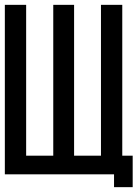

<svg xmlns="http://www.w3.org/2000/svg" viewBox="-20 -720 568 793"><path d="M451 0V53H528V-77H485V-700H397V-77H286V-700H200V-77H88V-700H0V0Z"/></svg>

Font: Queering
Style: Regular
Weight: 400
Designer: Adam Naccarato
Foundry: adamnac
Version: Version 2.000;hotconv 1.0.109;makeotfexe 2.5.65596